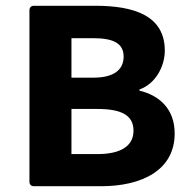

<svg xmlns="http://www.w3.org/2000/svg" viewBox="-20 -645 662 665"><path d="M82 -609.4V-15.6C82 -5.9 87.9 0 97.7 0H330.1C471.7 0 585 -55.7 585 -182.6C585 -267.6 532.2 -314.5 462.9 -331.1V-335C518.6 -354.5 550.8 -415 550.8 -469.7C550.8 -590.8 444.3 -625 310.5 -625H97.7C87.9 -625 82 -619.1 82 -609.4ZM302.7 -376H227.5V-512.7H303.7C372.1 -512.7 408.2 -495.1 408.2 -449.2C408.2 -404.3 376 -376 302.7 -376ZM317.4 -111.3H227.5V-267.6H317.4C398.4 -267.6 442.4 -247.1 442.4 -192.4C442.4 -138.7 397.5 -111.3 317.4 -111.3Z"/></svg>

Font: Ed Sans Neue
Style: Bold
Weight: 700
Designer: Stephen Hutchings
Version: Version 1.004;PS 001.004;hotconv 1.0.88;makeotf.lib2.5.64775